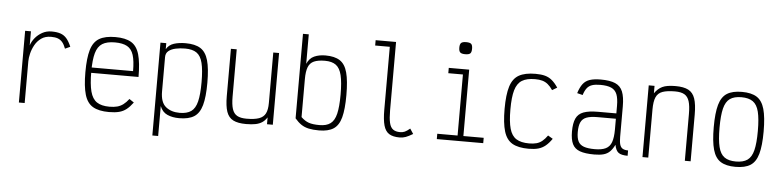

<svg xmlns="http://www.w3.org/2000/svg" viewBox="-54 -1158 6708 1648"><g transform="rotate(5 3300.0 -334.5)"><path d="M125 0V-618H175V-497Q186 -531 211 -561.5Q236 -592 272 -612Q308 -632 352 -632Q398 -632 429 -621.5Q460 -611 482 -585.5Q504 -560 523 -515L479 -495Q466 -530 449.5 -549.5Q433 -569 410 -577.5Q387 -586 352 -586Q301 -586 267 -561.5Q233 -537 213 -500.5Q193 -464 184 -426Q175 -388 175 -360V0Z M902 14Q814 14 763.5 -15.5Q713 -45 692 -116Q671 -187 671 -309Q671 -432 692 -502.5Q713 -573 763.5 -602.5Q814 -632 902 -632Q989 -632 1038.5 -602.5Q1088 -573 1108.5 -502Q1129 -431 1129 -308H700V-354H1078Q1078 -442 1062 -492.5Q1046 -543 1007.5 -564.5Q969 -586 902 -586Q833 -586 793.5 -561.5Q754 -537 737.5 -478.5Q721 -420 721 -318Q721 -210 737.5 -147.5Q754 -85 793.5 -58.5Q833 -32 902 -32Q941 -32 969 -39.5Q997 -47 1020.5 -64.5Q1044 -82 1068 -113L1108 -86Q1080 -48 1052 -26Q1024 -4 988.5 5Q953 14 902 14Z M1291 182V-618H1341V-566Q1363 -604 1406 -618Q1449 -632 1507 -632Q1589 -632 1635.5 -602.5Q1682 -573 1702 -503Q1722 -433 1722 -310Q1722 -187 1702 -116Q1682 -45 1635.5 -15.5Q1589 14 1507 14Q1448 14 1404.5 -5.5Q1361 -25 1341 -76V182ZM1507 -32Q1570 -32 1606 -57.5Q1642 -83 1657 -144Q1672 -205 1672 -310Q1672 -415 1657 -475.5Q1642 -536 1606 -561Q1570 -586 1507 -586Q1464 -586 1426 -578Q1388 -570 1364.5 -551Q1341 -532 1341 -498V-202Q1341 -108 1387.5 -70Q1434 -32 1507 -32Z M2083 14Q2013 14 1972.5 -6.5Q1932 -27 1915 -76Q1898 -125 1898 -210V-618H1948V-210Q1948 -143 1960.5 -104Q1973 -65 2002.5 -48.5Q2032 -32 2083 -32Q2152 -32 2191 -46Q2230 -60 2246.5 -92.5Q2263 -125 2263 -183V-618H2313V0H2263V-59Q2245 -31 2222 -15.5Q2199 0 2166 7Q2133 14 2083 14Z M2712 14Q2660 14 2623 6Q2586 -2 2558 -21Q2530 -40 2503 -72V-800H2553V-546Q2574 -595 2615.5 -613.5Q2657 -632 2712 -632Q2791 -632 2836.5 -602.5Q2882 -573 2901 -502Q2920 -431 2920 -308Q2920 -186 2901 -115.5Q2882 -45 2836.5 -15.5Q2791 14 2712 14ZM2712 -32Q2772 -32 2806.5 -57.5Q2841 -83 2855.5 -143Q2870 -203 2870 -308Q2870 -414 2855.5 -474.5Q2841 -535 2806.5 -560.5Q2772 -586 2712 -586Q2652 -586 2617 -570.5Q2582 -555 2567.5 -517.5Q2553 -480 2553 -414V-87Q2585 -56 2619 -44Q2653 -32 2712 -32Z M3406 14Q3349 14 3316 -6.5Q3283 -27 3269 -76.5Q3255 -126 3255 -211V-754H3129V-800H3305V-211Q3305 -143 3314 -104Q3323 -65 3345.5 -48.5Q3368 -32 3406 -32Q3429 -32 3447 -40Q3465 -48 3491 -70L3520 -26Q3483 -4 3458.5 5Q3434 14 3406 14Z M3901 0V-603L3932 -572H3775V-618H3951V0ZM3726 0V-46H4126V0ZM3905 -747Q3874 -747 3862 -758Q3850 -769 3850 -799Q3850 -829 3862 -840Q3874 -851 3905 -851Q3937 -851 3948.5 -840Q3960 -829 3960 -799Q3960 -769 3948.5 -758Q3937 -747 3905 -747Z M4518 14Q4428 14 4377 -15.5Q4326 -45 4304.5 -116Q4283 -187 4283 -309Q4283 -432 4305 -502.5Q4327 -573 4379 -602.5Q4431 -632 4522 -632Q4570 -632 4603.5 -623Q4637 -614 4664 -591.5Q4691 -569 4717 -530L4675 -505Q4654 -536 4632.5 -553.5Q4611 -571 4585 -578.5Q4559 -586 4522 -586Q4450 -586 4409 -560.5Q4368 -535 4350.5 -475Q4333 -415 4333 -309Q4333 -204 4350 -143.5Q4367 -83 4407.5 -57.5Q4448 -32 4518 -32Q4555 -32 4582 -39.5Q4609 -47 4631 -65Q4653 -83 4675 -114L4717 -89Q4690 -50 4662.5 -27.5Q4635 -5 4601 4.5Q4567 14 4518 14Z M5084 14Q5005 14 4959.5 -2.5Q4914 -19 4895 -58.5Q4876 -98 4876 -166Q4876 -238 4895 -279Q4914 -320 4959.5 -337Q5005 -354 5084 -354H5242V-419Q5242 -483 5227.5 -519Q5213 -555 5178.5 -570.5Q5144 -586 5084 -586Q5041 -586 5013.5 -577Q4986 -568 4969 -546Q4952 -524 4940 -486L4892 -498Q4908 -549 4930.5 -578.5Q4953 -608 4990 -620Q5027 -632 5084 -632Q5163 -632 5208.5 -612.5Q5254 -593 5273 -546.5Q5292 -500 5292 -419V-156Q5292 -114 5299 -90Q5306 -66 5323.5 -56Q5341 -46 5370 -46V0Q5315 0 5291 -18Q5267 -36 5258 -85Q5240 -48 5218 -26Q5196 -4 5164 5Q5132 14 5084 14ZM5084 -32Q5144 -32 5178.5 -49Q5213 -66 5227.5 -106Q5242 -146 5242 -216V-308H5084Q5024 -308 4989.5 -295Q4955 -282 4940.5 -251Q4926 -220 4926 -166Q4926 -115 4940.5 -86Q4955 -57 4989.5 -44.5Q5024 -32 5084 -32Z M5498 0V-618H5548V-554Q5576 -595 5614.5 -613.5Q5653 -632 5728 -632Q5799 -632 5839 -611Q5879 -590 5896 -540Q5913 -490 5913 -403V0H5863V-403Q5863 -473 5850.5 -512.5Q5838 -552 5809 -569Q5780 -586 5728 -586Q5660 -586 5620.5 -572Q5581 -558 5564.5 -521Q5548 -484 5548 -414V0Z M6300 14Q6219 14 6172 -15.5Q6125 -45 6105 -116Q6085 -187 6085 -309Q6085 -432 6105 -502.5Q6125 -573 6172 -602.5Q6219 -632 6300 -632Q6382 -632 6428.5 -602.5Q6475 -573 6495 -502.5Q6515 -432 6515 -309Q6515 -187 6495 -116Q6475 -45 6428.5 -15.5Q6382 14 6300 14ZM6300 -32Q6363 -32 6399 -57.5Q6435 -83 6450 -143.5Q6465 -204 6465 -309Q6465 -415 6450 -475Q6435 -535 6399 -560.5Q6363 -586 6300 -586Q6237 -586 6201 -560.5Q6165 -535 6150 -475Q6135 -415 6135 -309Q6135 -204 6150 -143.5Q6165 -83 6201 -57.5Q6237 -32 6300 -32Z"/></g></svg>

Font: Victor Mono Thin
Style: Regular
Weight: 100
Monospace: yes
Designer: Rune Bjørnerås
Version: Version 1.561;gftools[0.9.30]